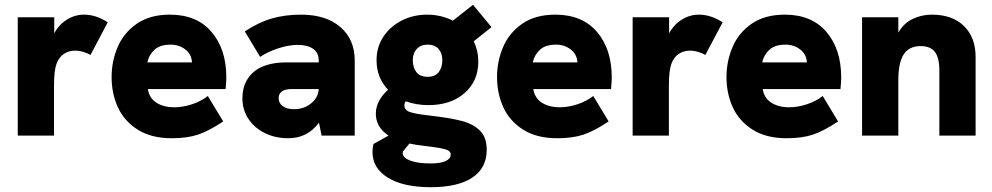

<svg xmlns="http://www.w3.org/2000/svg" viewBox="-20 -565 4134 800"><path d="M54 -493H206V-426Q225 -462 258.5 -483Q292 -504 330 -504Q380 -504 429 -472L357 -336Q346 -343 328 -348.5Q310 -354 293 -354Q266 -354 245.5 -340Q225 -326 215 -298Q210 -283 207.5 -261.5Q205 -240 205 -199V0H54Z M445 -244Q445 -310 470.5 -369.5Q496 -429 550.5 -466.5Q605 -504 688 -504Q800 -504 861.5 -432Q923 -360 923 -242Q923 -226 920 -194H596Q602 -156 632 -137Q662 -118 706 -118Q742 -118 780 -130.5Q818 -143 846 -165L910 -59Q850 -19 805 -4Q760 11 696 11Q610 11 553.5 -25Q497 -61 471 -118.5Q445 -176 445 -244ZM780 -305Q778 -339 752 -359Q726 -379 691 -379Q646 -379 623 -357Q600 -335 594 -305Z M1309 -54Q1261 11 1181 11Q1128 11 1084.5 -10Q1041 -31 1015.5 -69Q990 -107 990 -156Q990 -198 1008 -230Q1026 -262 1058 -280Q1104 -305 1172 -305H1308V-313Q1308 -346 1284 -362Q1260 -378 1221 -378Q1183 -378 1139 -363.5Q1095 -349 1064 -328L1000 -434Q1057 -472 1112.5 -488Q1168 -504 1234 -504Q1338 -504 1398 -452.5Q1458 -401 1458 -313V0H1320ZM1205 -110Q1246 -110 1276 -134Q1306 -158 1308 -194H1194Q1170 -194 1156 -185Q1141 -175 1141 -156Q1141 -135 1158.5 -122.5Q1176 -110 1205 -110Z M1532 68Q1532 51 1536 35L1599 0Q1546 -35 1546 -91Q1546 -119 1559.5 -144.5Q1573 -170 1597 -191Q1549 -241 1549 -314Q1549 -370 1578 -413Q1607 -456 1655 -480Q1703 -504 1760 -504Q1817 -504 1867 -479L1951 -545L2028 -452L1954 -393Q1973 -353 1973 -309Q1973 -227 1915.5 -177Q1858 -127 1765 -127Q1715 -127 1670 -143Q1665 -135 1665 -126Q1665 -106 1688.5 -98Q1712 -90 1767 -84Q1854 -74 1902.5 -61.5Q1951 -49 1979.5 -21Q2008 7 2008 59Q2008 135 1948 175Q1888 215 1774 215Q1661 215 1596.5 175.5Q1532 136 1532 68ZM1823 -314Q1823 -344 1807 -361.5Q1791 -379 1762 -379Q1733 -379 1716.5 -361Q1700 -343 1700 -314Q1700 -284 1715 -264.5Q1730 -245 1762 -245Q1793 -245 1808 -264.5Q1823 -284 1823 -314ZM1774 116Q1816 116 1837 106Q1858 96 1858 79Q1858 69 1849 63Q1840 57 1816 52.5Q1792 48 1742 42Q1713 39 1686 33L1659 66L1658 73Q1658 92 1689 104Q1720 116 1774 116Z M2051 -244Q2051 -310 2076.5 -369.5Q2102 -429 2156.5 -466.5Q2211 -504 2294 -504Q2406 -504 2467.5 -432Q2529 -360 2529 -242Q2529 -226 2526 -194H2202Q2208 -156 2238 -137Q2268 -118 2312 -118Q2348 -118 2386 -130.5Q2424 -143 2452 -165L2516 -59Q2456 -19 2411 -4Q2366 11 2302 11Q2216 11 2159.5 -25Q2103 -61 2077 -118.5Q2051 -176 2051 -244ZM2386 -305Q2384 -339 2358 -359Q2332 -379 2297 -379Q2252 -379 2229 -357Q2206 -335 2200 -305Z M2616 -493H2768V-426Q2787 -462 2820.5 -483Q2854 -504 2892 -504Q2942 -504 2991 -472L2919 -336Q2908 -343 2890 -348.5Q2872 -354 2855 -354Q2828 -354 2807.5 -340Q2787 -326 2777 -298Q2772 -283 2769.5 -261.5Q2767 -240 2767 -199V0H2616Z M3007 -244Q3007 -310 3032.5 -369.5Q3058 -429 3112.5 -466.5Q3167 -504 3250 -504Q3362 -504 3423.5 -432Q3485 -360 3485 -242Q3485 -226 3482 -194H3158Q3164 -156 3194 -137Q3224 -118 3268 -118Q3304 -118 3342 -130.5Q3380 -143 3408 -165L3472 -59Q3412 -19 3367 -4Q3322 11 3258 11Q3172 11 3115.5 -25Q3059 -61 3033 -118.5Q3007 -176 3007 -244ZM3342 -305Q3340 -339 3314 -359Q3288 -379 3253 -379Q3208 -379 3185 -357Q3162 -335 3156 -305Z M3572 -493H3723V-429Q3746 -469 3783.5 -486.5Q3821 -504 3863 -504Q3948 -504 3996.5 -456.5Q4045 -409 4045 -328V0H3894V-272Q3894 -324 3875.5 -348.5Q3857 -373 3816 -373Q3768 -373 3745.5 -338.5Q3723 -304 3723 -230V0H3572Z"/></svg>

Font: Hanken Grotesk Black
Style: Regular
Weight: 900
Designer: Alfredo Marco Pradil
Foundry: Hanken Design Co.
Version: Version 3.014